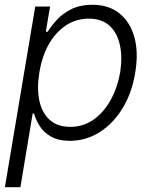

<svg xmlns="http://www.w3.org/2000/svg" viewBox="-32 -573 622 797"><path d="M-11.7 204.1 114.3 -545.9H175.8L158.2 -441.4H166Q181.2 -465.8 205.1 -491.7Q229 -517.6 265.1 -535.4Q301.3 -553.2 351.6 -553.2Q418.9 -553.2 463.4 -517.8Q507.8 -482.4 525.6 -419.2Q543.5 -356 529.3 -271.5Q515.6 -187 476.6 -123.3Q437.5 -59.6 381.3 -24.2Q325.2 11.2 258.3 11.7Q209 11.2 178.7 -6.6Q148.4 -24.4 132.3 -50.5Q116.2 -76.7 109.4 -101.6H103.5L52.7 204.1ZM259.8 -46.4Q313.5 -46.4 356.2 -76.4Q398.9 -106.4 427.2 -157.7Q455.6 -209 466.8 -272Q476.6 -335 465.8 -385.5Q455.1 -436 423.1 -465.8Q391.1 -495.6 336.4 -495.6Q283.2 -495.6 240.5 -466.8Q197.8 -438 169.9 -387.9Q142.1 -337.9 131.3 -272Q120.6 -206.5 131.3 -155.5Q142.1 -104.5 174.3 -75.4Q206.5 -46.4 259.8 -46.4Z"/></svg>

Font: Inter Tight Light
Style: Italic
Weight: 300
Italic angle: -9.39999°
Designer: Rasmus Andersson
Foundry: rsms
Version: Version 3.004